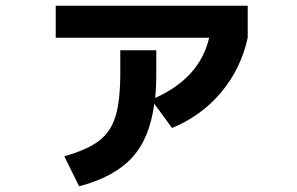

<svg xmlns="http://www.w3.org/2000/svg" viewBox="-20 -599 1040 672"><path d="M401 -344V-423H527V-344Q527 -292 523 -256Q680 -327 712 -467H175V-579H847V-467Q824 -360 755 -277Q686 -194 582 -151L520 -236Q504 -114 441.5 -46.5Q379 21 257 53L205 -52Q286 -75 327 -106.5Q368 -138 384.5 -192.5Q401 -247 401 -344Z"/></svg>

Font: Enso
Style: Bold
Weight: 700
Designer: Coji Morishita
Foundry: UNDERFOREST DESIGN
Version: Version 1.000